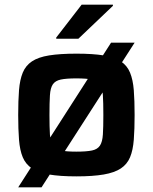

<svg xmlns="http://www.w3.org/2000/svg" viewBox="-20 -748 655 823"><path d="M58 55 456 -565H557L158 55ZM308 8Q237 8 190.5 0Q144 -8 117 -26Q90 -44 77.5 -74Q65 -104 61.5 -149Q58 -194 58 -255Q58 -317 61.5 -361.5Q65 -406 77.5 -436.5Q90 -467 117 -485Q144 -503 190.5 -510.5Q237 -518 308 -518Q378 -518 424.5 -510.5Q471 -503 498 -485Q525 -467 537.5 -436.5Q550 -406 553.5 -361.5Q557 -317 557 -255Q557 -194 553.5 -149Q550 -104 537.5 -74Q525 -44 498 -26Q471 -8 424.5 0Q378 8 308 8ZM307 -98Q351 -98 374.5 -103Q398 -108 408.5 -124Q419 -140 421 -171.5Q423 -203 423 -255Q423 -308 421 -339.5Q419 -371 408.5 -386.5Q398 -402 374.5 -407Q351 -412 307 -412Q264 -412 240.5 -407Q217 -402 206.5 -386.5Q196 -371 194 -339.5Q192 -308 192 -255Q192 -203 194 -171.5Q196 -140 206.5 -124Q217 -108 241 -103Q265 -98 307 -98ZM221 -582V-587L330 -728H464V-723L316 -582Z"/></svg>

Font: Saira SemiExpanded SemiBold
Style: Regular
Weight: 600
Width: 6
Designer: Hector Gatti with collaboration of the Omnibus-Type team
Foundry: Omnibus-Type
Version: Version 1.101